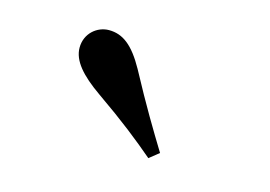

<svg xmlns="http://www.w3.org/2000/svg" viewBox="-46 -933 540 384"><g transform="rotate(15 223.5 -741.5)"><path d="M302 -644C277 -685 252 -726 215 -795C191 -838 169 -855 140 -855C116 -855 92 -836 92 -806C92 -779 114 -754 154 -726C213 -685 248 -657 282 -628Z"/></g></svg>

Font: Noto Serif CJK HK
Style: Bold
Weight: 700
Designer: Ryoko NISHIZUKA 西塚涼子 (kana & ideographs); Frank Grießhammer (Latin, Greek & Cyrillic); Wenlong ZHANG 张文龙 (bopomofo); San
Foundry: Adobe
Version: Version 2.001;hotconv 1.1.0;makeotfexe 2.6.0